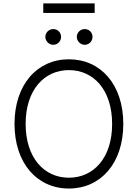

<svg xmlns="http://www.w3.org/2000/svg" viewBox="-20 -1080 797 1110"><path d="M692.8 -363.6C692.8 -591.3 562.1 -737.2 378.2 -737.2C194.6 -737.2 63.9 -590.9 63.9 -363.6C63.9 -136.4 194.2 9.9 378.2 9.9C562.1 9.9 692.8 -136 692.8 -363.6ZM628.2 -363.6C628.6 -168 521.7 -52.6 378.2 -52.6C234.4 -52.6 128.2 -168.7 128.2 -363.6C128.2 -559.7 235.4 -674.7 378.2 -674.7C521.7 -674.7 628.2 -559.3 628.2 -363.6ZM527.3 -1060.4H230.1V-1005.3H527.3ZM287.6 -821C313.6 -821 333.1 -842.3 333.1 -866.5C333.1 -892.4 313.6 -911.9 287.6 -911.9C263.5 -911.9 242.2 -892.4 242.2 -866.5C242.2 -842.3 263.5 -821 287.6 -821ZM469.5 -821C495.4 -821 514.9 -842.3 514.9 -866.5C514.9 -892.4 495.4 -911.9 469.5 -911.9C445.3 -911.9 424 -892.4 424 -866.5C424 -842.3 445.3 -821 469.5 -821Z"/></svg>

Font: Karasuma Gothic
Style: Light
Weight: 300
Designer: Rasmus Andersson / Ryoko Nishizuka
Foundry: rsms
Version: Version 1.00